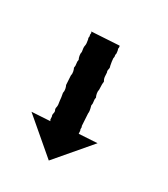

<svg xmlns="http://www.w3.org/2000/svg" viewBox="-23 -66 107 122"><path d="M53 -37Q53 -36 52 -35Q52 -34 51 -32Q50 -31 50 -30.5Q50 -30 49 -29Q48 -27 47 -24Q47 -23 46 -22Q45 -21 45 -20Q44 -18 43.5 -17Q43 -16 43 -14Q42 -13 40 -9Q39 -8 38.5 -6.5Q38 -5 38 -4Q37 -3 36.5 -1.5Q36 0 35 1Q34 5 33 6Q32 8 31 10Q30 12 29 14Q29 15 28.5 15.5Q28 16 28 17Q28 17 27 19Q27 19 27 19L39 25L8 36L-3 5L9 11Q9 11 9 10.5Q9 10 9 10Q9 10 10 8Q10 7 11 6Q12 5 12 4Q12 3 13 2Q14 1 15 -2Q16 -4 17 -7Q18 -8 18.5 -9.5Q19 -11 19 -12Q20 -14 20.5 -15Q21 -16 22 -18Q23 -19 23.5 -20.5Q24 -22 24 -23Q25 -24 25.5 -25.5Q26 -27 27 -28Q27 -29 27.5 -30.5Q28 -32 29 -33Q30 -36 31 -37Q32 -38 33 -41Q33 -42 34 -43Q34 -44 35 -45Q35 -46 35 -46L53 -37Q53 -37 53 -37Q53 -37 53 -37Z"/></svg>

Font: FRB American Cursive Just Arrows Thin
Style: Italic
Weight: 100
Italic angle: -25°
Version: Version 2.0;Modular Font Editor K font №1